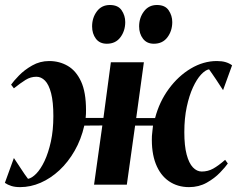

<svg xmlns="http://www.w3.org/2000/svg" viewBox="-29 -758 972 788"><path d="M53.5 10Q32.5 10 17.5 5.2Q2.5 0.5 -9 -7.5L28 -109.5Q34 -100.5 41.5 -89.2Q49 -78 56.8 -66Q64.5 -54 72 -43.2Q79.5 -32.5 86 -24Q102 -27 120 -45.5Q138 -64 153.8 -97.2Q169.5 -130.5 179.8 -177Q190 -223.5 190 -281.5Q190 -339.5 180.8 -375.2Q171.5 -411 155.8 -427Q140 -443 120.5 -443Q96.5 -443 75.8 -430Q55 -417 28 -395.5L16.5 -410.5Q26.5 -425 48.8 -448Q71 -471 103 -489.2Q135 -507.5 173 -507.5Q215 -507.5 249.2 -487.5Q283.5 -467.5 303.8 -423.5Q324 -379.5 324 -306Q324 -299 323.8 -290.2Q323.5 -281.5 322.5 -274H395.5L426 -502.5H561.5L530 -273.5H607.5Q625 -340.5 663.8 -393.2Q702.5 -446 754.2 -476.8Q806 -507.5 861 -507.5Q882 -507.5 897 -503Q912 -498.5 923.5 -490L886.5 -388Q880.5 -397 873.2 -408.2Q866 -419.5 858 -431.5Q850 -443.5 842.5 -454.2Q835 -465 829 -473.5Q814 -471 796.2 -452Q778.5 -433 763 -399.5Q747.5 -366 737.5 -319.5Q727.5 -273 727.5 -215.5Q727.5 -159.5 737 -123.8Q746.5 -88 762.8 -71Q779 -54 799 -54Q824.5 -54 846 -66Q867.5 -78 895 -102L906 -87Q896.5 -73 874.2 -49.8Q852 -26.5 819.5 -8.2Q787 10 747 10Q699.5 10 664 -14.5Q628.5 -39 610.2 -86Q592 -133 594.5 -200Q595 -208.5 596.5 -220.2Q598 -232 599 -242.5H525.5L491.5 0H357L391 -243L317 -242.5Q304 -185.5 277.2 -139Q250.5 -92.5 214.8 -59.2Q179 -26 137.8 -8Q96.5 10 53.5 10ZM409.5 -578.5Q380 -578.5 364.5 -599.2Q349 -620 349 -649.5Q349 -685 368.5 -711.2Q388 -737.5 422 -737.5Q455.5 -737.5 470.2 -715.8Q485 -694 485 -667.5Q485 -631.5 465.2 -605Q445.5 -578.5 409.5 -578.5ZM602.5 -578.5Q573.5 -578.5 557.8 -599.2Q542 -620 542 -649.5Q542 -685 561.8 -711.2Q581.5 -737.5 615 -737.5Q648.5 -737.5 663.2 -715.8Q678 -694 678 -667.5Q678 -631.5 658.2 -605Q638.5 -578.5 602.5 -578.5Z"/></svg>

Font: Merriweather 144pt
Style: Bold Italic
Weight: 700
Italic angle: -7.8°
Version: Version 2.101